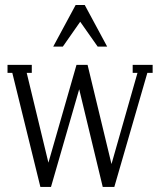

<svg xmlns="http://www.w3.org/2000/svg" viewBox="-20 -741 630 761"><path d="M367.2 -556.2 297.9 -654.8 229 -556.2H190.9L279.8 -721.2H315.9L404.8 -556.2ZM505.9 -452.1V-483.9H585V-452.1H564L433.1 0H387.2L293.9 -387.2L182.1 0H140.1L28.8 -452.1H9.8V-483.9H106V-452.1H85.9L171.9 -96.2L283.2 -483.9H327.1L421.9 -90.8L524.9 -452.1Z"/></svg>

Font: Margherita Light
Style: Regular
Weight: 300
Designer: James Puckett
Foundry: Dunwich Type Founders
Version: Version 1.008;hotconv 1.0.109;makeotfexe 2.5.65596